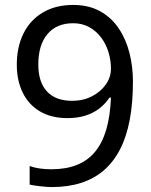

<svg xmlns="http://www.w3.org/2000/svg" viewBox="-20 -811 612 777"><path d="M190 -54Q173 -54 145 -57Q117 -60 100 -64V-139Q120 -132 142 -129Q164 -126 188 -126Q247 -126 291 -143.5Q335 -161 364.5 -196.5Q394 -232 410 -286.5Q426 -341 429 -416H423Q405 -389 380 -370.5Q355 -352 323.5 -342.5Q292 -333 253 -333Q188 -333 142 -360Q96 -387 72 -436Q48 -485 48 -549Q48 -621 75 -675.5Q102 -730 153.5 -760.5Q205 -791 276 -791Q339 -791 385 -765.5Q431 -740 460.5 -696Q490 -652 504 -596.5Q518 -541 518 -481Q518 -395 505 -326Q492 -257 465.5 -206Q439 -155 400 -121.5Q361 -88 308.5 -71Q256 -54 190 -54ZM272 -403Q317 -403 352.5 -421.5Q388 -440 408.5 -469.5Q429 -499 429 -533Q429 -567 419 -600Q409 -633 389 -659.5Q369 -686 340.5 -701.5Q312 -717 276 -717Q209 -717 172 -673Q135 -629 135 -550Q135 -479 170 -441Q205 -403 272 -403Z"/></svg>

Font: Noto Sans Malayalam UI
Style: Regular
Weight: 400
Designer: Jelle Bosma - Monotype Design Team
Foundry: Monotype Imaging Inc.
Version: Version 2.104